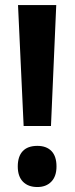

<svg xmlns="http://www.w3.org/2000/svg" viewBox="-20 -734 297 765"><path d="M183.1 -231.9H74.2L51.8 -713.9H204.1ZM50.8 -70.8Q50.8 -110.8 70.6 -131.8Q90.3 -152.8 128.9 -152.8Q165 -152.8 185.1 -132.1Q205.1 -111.3 205.1 -70.8Q205.1 -31.2 184.3 -10Q163.6 11.2 128.9 11.2Q92.3 11.2 71.5 -10Q50.8 -31.2 50.8 -70.8Z"/></svg>

Font: Open Sans Condensed
Style: Regular
Weight: 400
Width: 3
Designer: Monotype Design Team
Foundry: Monotype Imaging Inc.
Version: Version 3.000